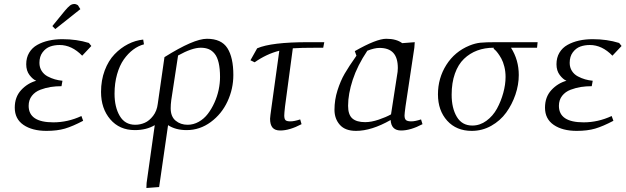

<svg xmlns="http://www.w3.org/2000/svg" viewBox="-20 -651 3144 965"><path d="M54.2 -109.9Q54.2 -163.6 86.2 -198.2Q118.2 -232.9 162.1 -245.1Q145 -252 128.4 -273.7Q111.8 -295.4 111.8 -328.1Q111.8 -361.3 126.7 -386.2Q141.6 -411.1 167.5 -425.5Q193.4 -439.9 225.1 -447Q256.8 -454.1 293.9 -454.1Q365.7 -454.1 426.8 -435.1L439 -419.9L393.1 -371.1Q340.8 -424.8 279.8 -424.8Q253.4 -424.8 231.7 -417Q210 -409.2 194.1 -388.2Q178.2 -367.2 178.2 -335Q178.2 -312 189.5 -294.4Q200.7 -276.9 219.2 -267.1Q237.8 -257.3 255.9 -252.2Q273.9 -247.1 293.9 -245.1L289.1 -217.8Q260.7 -217.8 235.1 -213.9Q209.5 -210 182.9 -200Q156.2 -189.9 140.1 -169.2Q124 -148.4 124 -119.1Q124 -36.1 248 -36.1Q320.8 -36.1 389.2 -67.9L397.9 -43.9Q345.2 -16.1 306.2 -4.6Q267.1 6.8 213.9 6.8Q142.1 6.8 98.1 -23.2Q54.2 -53.2 54.2 -109.9ZM243.2 -520 306.2 -597.2Q322.3 -616.2 332 -623.5Q341.8 -630.9 354 -630.9Q358.4 -630.9 362.8 -629.2Q367.2 -627.4 369.6 -626L372.1 -624L383.8 -605L257.8 -504.9Z M487.8 -189Q487.8 -247.6 506.3 -296.9Q524.9 -346.2 555.7 -378.2Q586.4 -410.2 623.5 -429.2Q660.6 -448.2 699.7 -452.1L703.6 -428.2Q675.3 -420.9 649.4 -401.6Q623.5 -382.3 602.3 -352.3Q581.1 -322.3 568.4 -277.6Q555.7 -232.9 555.7 -180.2Q555.7 -112.8 581.8 -68.4Q607.9 -23.9 659.7 -23.9Q684.6 -23.9 707.5 -33.9Q730.5 -43.9 749.5 -68.6Q768.6 -93.3 772.9 -128.9L806.6 -363.8Q953.6 -456.1 1020 -456.1Q1092.8 -456.1 1122.8 -409.2Q1152.8 -362.3 1152.8 -273.9Q1152.8 -204.6 1123.5 -141.4Q1094.2 -78.1 1039.3 -37.6Q984.4 2.9 918 2.9Q862.3 2.9 824.7 -22L779.8 289.1L715.8 293.9L716.8 269L757.8 -22Q715.8 2.9 657.7 2.9Q580.6 2.9 534.2 -51.3Q487.8 -105.5 487.8 -189ZM837.9 -106.9Q837.9 -64.9 862.8 -44.4Q887.7 -23.9 922.9 -23.9Q952.1 -23.9 978.8 -38.8Q1005.4 -53.7 1024.4 -78.6Q1043.5 -103.5 1057.6 -134.8Q1071.8 -166 1078.9 -199.2Q1085.9 -232.4 1085.9 -264.2Q1085.9 -305.7 1079.1 -335Q1072.3 -364.3 1059.1 -380.6Q1045.9 -397 1028.8 -404.1Q1011.7 -411.1 988.8 -411.1Q945.3 -411.1 875 -372.1L840.8 -147.9Q837.9 -126 837.9 -106.9Z M1238.8 -348.1 1272.5 -408.2Q1343.8 -439 1527.8 -439H1609.9L1604.5 -411.1H1573.7Q1488.8 -411.1 1451.7 -408.2L1412.6 -116.2Q1408.7 -81.5 1408.7 -70.8Q1408.7 -53.2 1415 -47.1Q1421.4 -41 1439.5 -41Q1458.5 -41 1488.8 -50.8L1495.6 -26.9Q1435.1 4.9 1388.7 4.9Q1361.8 4.9 1349.6 -9.8Q1337.4 -24.4 1337.4 -54.2Q1337.4 -62.5 1344.7 -113.8L1383.8 -396Q1319.8 -379.9 1259.8 -337.9Z M1661.1 -99.1Q1661.1 -149.4 1676.3 -197Q1691.4 -244.6 1712.2 -280.5Q1732.9 -316.4 1771.5 -371.1L1763.2 -394Q1872.1 -456.1 1921.4 -456.1Q1972.2 -456.1 2001.5 -434.1L2064.5 -439L2062.5 -411.1L2018.1 -116.2Q2013.2 -79.6 2013.2 -70.8Q2013.2 -53.2 2021 -47.1Q2028.8 -41 2047.4 -41Q2065.9 -41 2096.2 -50.8L2103.5 -26.9Q2043 4.9 1996.1 4.9Q1946.3 4.9 1943.4 -47.9Q1847.2 6.8 1769.5 6.8Q1714.8 6.8 1688 -23.7Q1661.1 -54.2 1661.1 -99.1ZM1729.5 -119.1Q1729.5 -74.7 1750.7 -55.9Q1772 -37.1 1815.4 -37.1Q1846.2 -37.1 1883.1 -49.6Q1919.9 -62 1945.3 -76.2L1975.1 -269Q1979.5 -291 1979.5 -309.1Q1979.5 -360.8 1956.5 -385.5Q1933.6 -410.2 1887.2 -410.2Q1862.3 -410.2 1826.2 -396Q1776.4 -321.8 1752.9 -250.2Q1729.5 -178.7 1729.5 -119.1Z M2181.2 -176.8Q2181.2 -258.3 2223.4 -325Q2265.6 -391.6 2339.4 -421.9Q2368.2 -433.6 2394 -436.3Q2419.9 -439 2473.1 -439H2682.1L2679.2 -411.1H2548.3Q2587.4 -349.6 2587.4 -273.9Q2587.4 -225.1 2570.6 -175.5Q2553.7 -126 2524.2 -85.2Q2494.6 -44.4 2449.2 -18.8Q2403.8 6.8 2351.1 6.8Q2273.9 6.8 2227.5 -44.4Q2181.2 -95.7 2181.2 -176.8ZM2250 -174.8Q2250 -107.4 2276.1 -63.7Q2302.2 -20 2354 -20Q2392.1 -20 2424.8 -43.9Q2457.5 -67.9 2477.8 -105Q2498 -142.1 2509.5 -184.1Q2521 -226.1 2521 -264.2Q2521 -291.5 2514.9 -315.9Q2508.8 -340.3 2500 -356.2Q2491.2 -372.1 2482.4 -383.8Q2473.6 -395.5 2467.8 -400.4L2461.4 -405.8V-411.1Q2416.5 -411.1 2378.9 -397.2Q2341.3 -383.3 2312 -355.2Q2282.7 -327.1 2266.4 -281Q2250 -234.9 2250 -174.8Z M2719.2 -109.9Q2719.2 -163.6 2751.2 -198.2Q2783.2 -232.9 2827.1 -245.1Q2810.1 -252 2793.5 -273.7Q2776.9 -295.4 2776.9 -328.1Q2776.9 -361.3 2791.7 -386.2Q2806.6 -411.1 2832.5 -425.5Q2858.4 -439.9 2890.1 -447Q2921.9 -454.1 2959 -454.1Q3030.8 -454.1 3091.8 -435.1L3104 -419.9L3058.1 -371.1Q3005.9 -424.8 2944.8 -424.8Q2918.5 -424.8 2896.7 -417Q2875 -409.2 2859.1 -388.2Q2843.3 -367.2 2843.3 -335Q2843.3 -312 2854.5 -294.4Q2865.7 -276.9 2884.3 -267.1Q2902.8 -257.3 2920.9 -252.2Q2939 -247.1 2959 -245.1L2954.1 -217.8Q2925.8 -217.8 2900.1 -213.9Q2874.5 -210 2847.9 -200Q2821.3 -189.9 2805.2 -169.2Q2789.1 -148.4 2789.1 -119.1Q2789.1 -36.1 2913.1 -36.1Q2985.8 -36.1 3054.2 -67.9L3063 -43.9Q3010.3 -16.1 2971.2 -4.6Q2932.1 6.8 2878.9 6.8Q2807.1 6.8 2763.2 -23.2Q2719.2 -53.2 2719.2 -109.9Z"/></svg>

Font: Dehuti
Style: Italic
Weight: 400
Version: Version 1.2